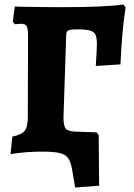

<svg xmlns="http://www.w3.org/2000/svg" viewBox="-20 -676 598 856"><path d="M301 77Q295 44 283 28Q271 12 245 6Q219 0 168 0Q94 0 27 11L35 -67Q76 -75 90 -93Q104 -111 104 -155L105 -516Q105 -548 99 -559Q93 -570 75 -570L46 -568L37 -579L46 -647Q63 -647 72 -646Q180 -644 252 -644Q451 -644 530 -656L540 -643Q524 -544 517 -389L407 -382Q412 -457 412 -480Q412 -508 405.5 -521.5Q399 -535 381 -540Q363 -545 325 -545Q302 -545 292 -543Q282 -541 278.5 -535Q275 -529 275 -515L263 -152Q263 -114 273.5 -102Q284 -90 320 -89L411 -86L420 -73L422 152L315 160Z"/></svg>

Font: Alegreya SC ExtraBold
Style: Regular
Weight: 800
Designer: Juan Pablo del Peral
Foundry: Huerta Tipografica
Version: Version 2.007; ttfautohint (v1.6)